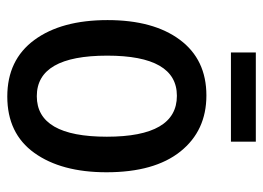

<svg xmlns="http://www.w3.org/2000/svg" viewBox="-120 -610 739 540"><g transform="rotate(90 250.0 -339.5)"><path d="M251 10Q148 10 92 -66Q36 -142 36 -272Q36 -401 91.5 -475.5Q147 -550 248 -550Q347 -550 405.5 -477Q464 -404 464 -269Q464 -142 409.5 -66Q355 10 251 10ZM250 -73Q364 -73 364 -270Q364 -467 249 -467Q136 -467 136 -271Q136 -73 250 -73ZM127 -619V-689H378V-619Z"/></g></svg>

Font: Noto Sans Mono ExtraCondensed Medium
Style: Regular
Weight: 500
Width: 2
Designer: Monotype Design Team
Foundry: Monotype Imaging Inc.
Version: Version 2.014